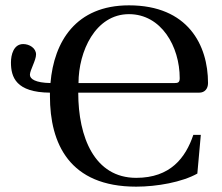

<svg xmlns="http://www.w3.org/2000/svg" viewBox="-20 -685 833 719"><path d="M21 -451C21 -396 40 -339 167 -338V-325C167 -147 240 14 490 14C568 14 662 -3 719 -35L732 -180H704C675 -94 618 -19 490 -19C334 -19 273 -171 273 -338H726C747 -338 759 -353 759 -374C759 -516 684 -665 463 -665C264 -665 182 -529 169 -374C113 -375 92 -389 92 -405C92 -422 115 -459 115 -481C115 -505 90 -520 67 -520C31 -520 21 -480 21 -451ZM274 -374C274 -492 337 -632 463 -632C584 -632 653 -511 653 -392C653 -376 646 -374 634 -374Z"/></svg>

Font: erewhon
Style: Regular
Weight: 400
Version: Version 1.0.0